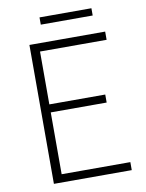

<svg xmlns="http://www.w3.org/2000/svg" viewBox="-93 -925 754 991"><g transform="rotate(-10 283.5 -429.5)"><path d="M108 -728H505V-685H156V-408H449V-366H156V-42H516V0H108ZM184 -859H456V-821H184Z"/></g></svg>

Font: Merged Yaku Han JP ExtraLight
Style: Regular
Weight: 250
Designer: Ryoko NISHIZUKA 西塚涼子 (kana, bopomofo & ideographs); Paul D. Hunt (Latin, Greek & Cyrillic); Sandoll Communications 산돌커뮤니
Foundry: Adobe
Version: Version 2.004